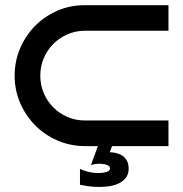

<svg xmlns="http://www.w3.org/2000/svg" viewBox="-20 -570 715 749"><path d="M637.2 0H417L408.2 23.9Q418.5 23.9 431.4 26.6Q444.3 29.3 455.6 36.1Q466.8 43 474.4 55.7Q481.9 68.4 481.9 87.9Q481.9 108.4 471.9 122.1Q461.9 135.7 446 144Q430.2 152.3 410.4 155.8Q390.6 159.2 371.1 159.2Q353 159.2 341.1 158.2Q329.1 157.2 320.3 155.8Q311.5 154.3 305.2 153.1Q298.8 151.9 292 150.9V88.9Q305.7 95.7 324.5 100.3Q343.3 105 362.8 105Q382.8 105 396 100.6Q409.2 96.2 409.2 86.9Q409.2 81.1 404.8 77.6Q400.4 74.2 394 72.3Q387.7 70.3 380.6 69.6Q373.5 68.8 368.2 68.8Q359.9 68.8 351.3 70.1Q342.8 71.3 335 73.2L361.8 0H310.1Q253.4 -0.5 203.6 -22.2Q153.8 -43.9 116.9 -81.3Q80.1 -118.7 58.6 -168.5Q37.1 -218.3 37.1 -274.9Q37.1 -331.5 58.6 -381.6Q80.1 -431.6 116.9 -469Q153.8 -506.3 203.6 -528.1Q253.4 -549.8 310.1 -549.8H637.2V-450.2H310.1Q273.9 -449.7 242.4 -435.8Q210.9 -421.9 187.5 -398.2Q164.1 -374.5 150.6 -342.8Q137.2 -311 137.2 -274.9Q137.2 -238.8 150.6 -207Q164.1 -175.3 187.5 -151.6Q210.9 -127.9 242.4 -114Q273.9 -100.1 310.1 -100.1H637.2Z"/></svg>

Font: Bruno Ace
Style: Regular
Weight: 400
Designer: Astigmatic (AOETI)
Foundry: Astigmatic (AOETI)
Version: Version 1.000